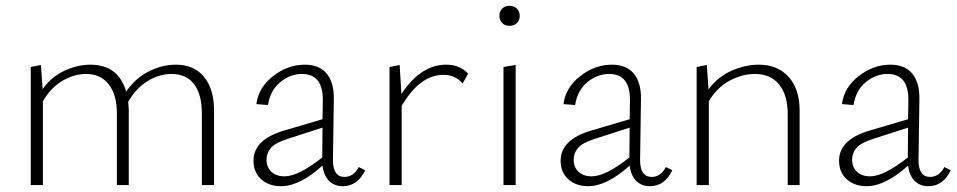

<svg xmlns="http://www.w3.org/2000/svg" viewBox="-20 -638 3298 662"><path d="M587 -415Q649 -415 683.5 -373Q718 -331 718 -257V0H676V-247Q676 -312 649.5 -347.5Q623 -383 571 -383Q529 -383 489 -358.5Q449 -334 422 -287Q424 -267 424 -257V0H383V-247Q383 -311 355 -347Q327 -383 277 -383Q236 -383 195.5 -359.5Q155 -336 128 -289V0H86V-407L121 -414L127 -331Q157 -373 202 -394Q247 -415 292 -415Q388 -415 415 -322Q445 -367 491.5 -391Q538 -415 587 -415Z M1217 -62 1239 -51Q1213 4 1162 4Q1133 4 1114.5 -14.5Q1096 -33 1092 -67Q1013 4 949 4Q907 4 880.5 -20Q854 -44 854 -84Q854 -157 960 -188L1092 -227L1093 -292Q1094 -383 1021 -383Q981 -383 946.5 -355Q912 -327 904 -276L864 -279Q871 -336 921.5 -375.5Q972 -415 1031 -415Q1081 -415 1106.5 -384Q1132 -353 1131 -296L1128 -86Q1128 -28 1168 -28Q1199 -28 1217 -62ZM899 -88Q899 -61 916 -45.5Q933 -30 961 -30Q1009 -30 1091 -95L1092 -198L971 -159Q930 -146 914.5 -128.5Q899 -111 899 -88Z M1518 -415Q1566 -415 1594 -384L1575 -350Q1550 -380 1509 -380Q1428 -380 1365 -273V0H1323V-407L1358 -414L1364 -314Q1431 -415 1518 -415Z M1737 -549Q1721 -549 1711.5 -558.5Q1702 -568 1702 -583Q1702 -599 1711.5 -608.5Q1721 -618 1737 -618Q1752 -618 1762 -608.5Q1772 -599 1772 -583Q1772 -568 1762 -558.5Q1752 -549 1737 -549ZM1716 0V-407L1758 -414V0Z M2276 -62 2298 -51Q2272 4 2221 4Q2192 4 2173.5 -14.5Q2155 -33 2151 -67Q2072 4 2008 4Q1966 4 1939.5 -20Q1913 -44 1913 -84Q1913 -157 2019 -188L2151 -227L2152 -292Q2153 -383 2080 -383Q2040 -383 2005.5 -355Q1971 -327 1963 -276L1923 -279Q1930 -336 1980.5 -375.5Q2031 -415 2090 -415Q2140 -415 2165.5 -384Q2191 -353 2190 -296L2187 -86Q2187 -28 2227 -28Q2258 -28 2276 -62ZM1958 -88Q1958 -61 1975 -45.5Q1992 -30 2020 -30Q2068 -30 2150 -95L2151 -198L2030 -159Q1989 -146 1973.5 -128.5Q1958 -111 1958 -88Z M2596 -415Q2661 -415 2699 -373Q2737 -331 2737 -257V0H2696V-244Q2696 -310 2666.5 -346.5Q2637 -383 2582 -383Q2538 -383 2495 -359.5Q2452 -336 2424 -289V0H2382V-407L2417 -414L2423 -330Q2455 -373 2502 -394Q2549 -415 2596 -415Z M3236 -62 3258 -51Q3232 4 3181 4Q3152 4 3133.5 -14.5Q3115 -33 3111 -67Q3032 4 2968 4Q2926 4 2899.5 -20Q2873 -44 2873 -84Q2873 -157 2979 -188L3111 -227L3112 -292Q3113 -383 3040 -383Q3000 -383 2965.5 -355Q2931 -327 2923 -276L2883 -279Q2890 -336 2940.5 -375.5Q2991 -415 3050 -415Q3100 -415 3125.5 -384Q3151 -353 3150 -296L3147 -86Q3147 -28 3187 -28Q3218 -28 3236 -62ZM2918 -88Q2918 -61 2935 -45.5Q2952 -30 2980 -30Q3028 -30 3110 -95L3111 -198L2990 -159Q2949 -146 2933.5 -128.5Q2918 -111 2918 -88Z"/></svg>

Font: EauTest Light
Style: Regular
Weight: 300
Designer: Christian Thalmann (Catharsis Fonts)
Version: Version 0.001;PS 000.001;hotconv 1.0.88;makeotf.lib2.5.64775